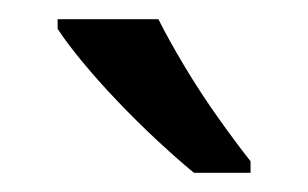

<svg xmlns="http://www.w3.org/2000/svg" viewBox="-20 -786 321 200"><path d="M145 -766Q156 -744 172.5 -716.5Q189 -689 207.5 -663Q226 -637 241 -618V-606H182Q165 -620 144 -639.5Q123 -659 102.5 -680.5Q82 -702 65.5 -722Q49 -742 40 -756V-766Z"/></svg>

Font: korean25
Style: Book
Weight: 400
Designer: Jelle Bosma - Monotype Design Team
Foundry: Monotype Imaging Inc.
Version: Version 2.003